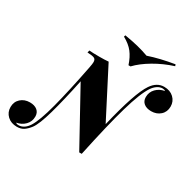

<svg xmlns="http://www.w3.org/2000/svg" viewBox="-296 -1169 1481 1467"><g transform="rotate(30 444.0 -436.0)"><path d="M973 -647Q973 -600 941 -571Q909 -542 861 -542Q820 -542 796 -561.5Q772 -581 772 -616Q772 -660 801.5 -690.5Q831 -721 876 -729Q868 -737 851 -737Q827 -737 805 -722Q783 -707 766 -682Q722 -616 674 -449.5Q626 -283 565 5H543L281 -471Q242 -284 206.5 -158Q171 -32 139 11Q117 40 92.5 57Q68 74 32 74Q-20 74 -52.5 43.5Q-85 13 -85 -33Q-85 -80 -53 -109Q-21 -138 27 -138Q68 -138 92 -118.5Q116 -99 116 -64Q116 -20 86.5 10.5Q57 41 12 49Q20 57 37 57Q87 57 123 1Q160 -58 200 -209.5Q240 -361 287 -601V-602Q293 -631 293 -647Q293 -671 277 -678.5Q261 -686 216 -688L221 -708Q252 -705 310 -705Q357 -705 391 -708L610 -283Q685 -598 748 -690Q792 -754 856 -754Q908 -754 940.5 -723.5Q973 -693 973 -647ZM844 -946 849 -932Q760 -904 681 -857.5Q602 -811 554 -760H536Q516 -821 485 -861Q454 -901 397 -932L401 -946Q473 -934 522.5 -921.5Q572 -909 619 -892Q716 -925 844 -946Z"/></g></svg>

Font: Playfair Display SC Black
Style: Italic
Weight: 900
Italic angle: -14°
Designer: Claus Eggers Sørensen
Foundry: Claus Eggers Sørensen
Version: Version 1.200; ttfautohint (v1.6)